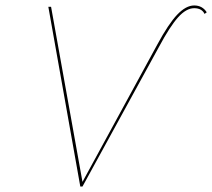

<svg xmlns="http://www.w3.org/2000/svg" viewBox="-20 -683 777 703"><path d="M737 -638 729 -632Q719 -653 691 -653Q662 -653 632 -619.5Q602 -586 563 -513L282 0H274L157 -658H167L282 -17L556 -520Q597 -596 629 -629.5Q661 -663 691 -663Q721 -663 737 -638Z"/></svg>

Font: EauTestInfant Hairline
Style: Italic
Weight: 250
Italic angle: -12°
Designer: Christian Thalmann (Catharsis Fonts)
Version: Version 0.001;PS 000.001;hotconv 1.0.88;makeotf.lib2.5.64775